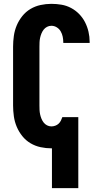

<svg xmlns="http://www.w3.org/2000/svg" viewBox="-20 -763 540 998"><path d="M250 215V8H247Q219 8 191 2Q163 -4 138.5 -18.5Q114 -33 96 -55.5Q78 -78 67 -104Q56 -130 52 -158.5Q48 -187 48 -215V-520Q48 -548 52 -576.5Q56 -605 67 -631Q78 -657 96 -679.5Q114 -702 138.5 -716.5Q163 -731 191 -737Q219 -743 247 -743Q274 -743 300 -738.5Q326 -734 349.5 -721.5Q373 -709 391.5 -690Q410 -671 422 -647.5Q434 -624 440 -598Q446 -572 446 -546V-540H309V-542Q309 -557 306 -572Q303 -587 295.5 -600Q288 -613 275 -621Q262 -629 247 -629Q235 -629 224.5 -623.5Q214 -618 207 -609Q200 -600 195.5 -589Q191 -578 188.5 -566.5Q186 -555 185.5 -543.5Q185 -532 185 -520V-215Q185 -203 185.5 -191.5Q186 -180 188.5 -168.5Q191 -157 195.5 -146Q200 -135 207 -126Q214 -117 224.5 -111.5Q235 -106 247 -106Q257 -106 267 -109.5Q277 -113 284.5 -120Q292 -127 296.5 -136Q301 -145 304 -154H387V215Z"/></svg>

Font: Iosevka Term Curly Heavy
Style: Regular
Weight: 900
Designer: Belleve Invis
Foundry: Belleve Invis
Version: Version 32.3.0